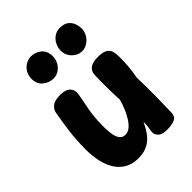

<svg xmlns="http://www.w3.org/2000/svg" viewBox="-233 -942 1078 1078"><g transform="rotate(-45 306.5 -403.0)"><path d="M226.9 12.8Q181.8 12.8 148.9 -5.6Q116.1 -24 94.7 -56.8Q73.3 -89.7 63.1 -133.8Q52.8 -178 52.8 -228.6Q52.8 -304.6 61 -368.5Q69.2 -432.4 80.8 -496.4Q84.3 -517.4 104.1 -533.8Q123.8 -550.2 167.2 -550.2Q210.6 -550.2 229.2 -531.2Q247.8 -512.1 243.9 -482.8Q238.2 -446.1 230.9 -412.7Q223.7 -379.2 218.8 -340.6Q214 -302 214 -249.1Q214.2 -213.2 219.2 -187.1Q224.2 -160.9 236.3 -146.6Q248.4 -132.3 268.8 -132.3Q290.1 -132.3 308.1 -147.3Q326 -162.2 340.8 -186.1Q355.6 -209.9 367.3 -238.4Q379.1 -266.9 386.3 -293.8Q383.9 -350 383.3 -403.7Q382.8 -457.4 385.3 -498.6Q387.1 -520.9 406.4 -536.1Q425.8 -551.2 468.1 -551.2Q506 -551.2 524.2 -540.8Q542.3 -530.3 548.3 -513.1Q554.3 -495.8 554.3 -475.6Q554.6 -459.3 554.2 -440.2Q553.8 -421 552.4 -400.2Q551 -379.4 548.1 -358.1Q545.2 -336.8 541 -316Q543.4 -216.3 542.3 -151.4Q541.2 -86.4 539.7 -36.3Q539.4 -9.4 517.9 1.9Q496.3 13.3 455.3 13.3Q416.1 13.3 400.6 -2Q385.1 -17.3 385.1 -33.1Q385.1 -42.9 387 -54.1Q388.9 -65.2 390.8 -79.6Q392.7 -93.9 391.9 -112Q383.1 -92.9 370.8 -71.3Q358.4 -49.8 339.8 -30.5Q321.2 -11.2 293.7 0.8Q266.1 12.8 226.9 12.8ZM208.1 -640.9Q172.8 -640.9 145.4 -663.7Q118 -686.4 118 -724.9Q118 -754.8 131 -775.8Q144 -796.9 164.2 -807.9Q184.3 -819 205 -819Q239 -819 265.8 -797.2Q292.7 -775.4 292.7 -732.6Q292.7 -708.3 281.1 -687.1Q269.4 -665.9 250 -653.4Q230.6 -640.9 208.1 -640.9ZM428.6 -635.9Q396.8 -635.9 371.3 -661.4Q345.8 -686.9 345.8 -723.6Q345.8 -745 355.9 -766.7Q366 -788.3 385.7 -802.9Q405.4 -817.6 432.6 -817.6Q468.8 -817.6 487.2 -801.2Q505.6 -784.8 511.6 -764.3Q517.7 -743.9 517.7 -729.4Q517.7 -704.7 505.2 -683.1Q492.7 -661.6 472.2 -648.7Q451.8 -635.9 428.6 -635.9Z"/></g></svg>

Font: Playpen Sans Deva
Style: Regular
Weight: 400
Designer: Pooja Saxena, Gunjan Panchal, Laura Meseguer, Veronika Burian, José Scaglione
Foundry: TypeTogether
Version: Version 2.000